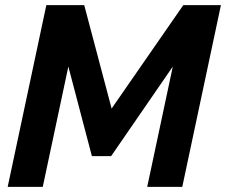

<svg xmlns="http://www.w3.org/2000/svg" viewBox="-20 -730 883 750"><path d="M161 -710H309L416 -306L696 -710H843L692 0H555L655 -470L414 -120H339L247 -470L147 0H10Z"/></svg>

Font: Raleway Thin
Style: Bold Italic
Weight: 700
Italic angle: -12°
Version: Version 4.026